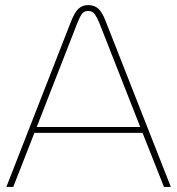

<svg xmlns="http://www.w3.org/2000/svg" viewBox="-20 -733 695 753"><path d="M5 0 259 -650Q273 -685 288 -699Q303 -713 326 -713Q350 -713 365.5 -699Q381 -685 394 -651L650 0H623L539 -212H115L32 0ZM124 -235H530L370 -642Q361 -664 352 -677Q343 -690 326 -690Q309 -690 300.5 -677.5Q292 -665 283 -642Z"/></svg>

Font: MuseoModerno Thin
Style: Regular
Weight: 100
Designer: Pablo Cosgaya, Héctor Gatti, Marcela Romero, and the Authors of The MuseoModerno Project.
Foundry: Omnibus-Type Team
Version: Version 1.003